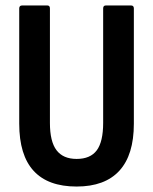

<svg xmlns="http://www.w3.org/2000/svg" viewBox="-20 -675 560 703"><path d="M260.5 8Q155.9 8 103.2 -49.4Q50.4 -106.8 50.4 -222.5V-644.1Q50.4 -655 61.3 -655H153.3Q162.8 -655 162.8 -644.1V-224.9Q162.8 -156.6 187 -124.9Q211.2 -93.1 260.5 -93.1Q310.8 -93.1 334.3 -124.6Q357.7 -156.1 357.7 -224.9V-644.1Q357.7 -655 367.6 -655H459.7Q470.1 -655 470.1 -644.1V-222Q470.1 -107.8 417.1 -49.9Q364 8 260.5 8Z"/></svg>

Font: Sofia Sans Condensed
Style: Regular
Weight: 400
Designer: Botio Nikoltchev, Ani Petrova
Foundry: lettersoup
Version: Version 4.100